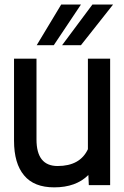

<svg xmlns="http://www.w3.org/2000/svg" viewBox="-20 -805 540 835"><path d="M366.2 0 364.3 -43.9Q310.5 9.8 215.8 9.8Q127.9 9.8 85 -42Q41 -93.8 41 -193.4V-549.8H138.7V-198.2Q138.7 -83 230.5 -83Q328.1 -83 362.3 -156.2V-549.8H459V0ZM139.6 -608.4 246.1 -785.2H332L213.9 -608.4ZM250 -608.4 381.8 -785.2H471.7L332 -608.4Z"/></svg>

Font: RobotoJAA
Style: Medium
Weight: 500
Version: Version 2.05; 2016-11-05